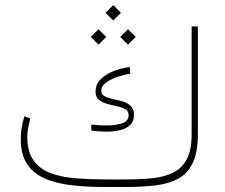

<svg xmlns="http://www.w3.org/2000/svg" viewBox="-20 -749 901 769"><path d="M402.8 -30.3H480Q538.6 -30.3 587.4 -34.9Q636.2 -39.6 672.1 -56.9Q708 -74.2 727.8 -110.8Q747.6 -147.5 747.6 -211.4V-643.1H772.5V-212.9Q772.5 -140.6 752.7 -97.9Q732.9 -55.2 695.1 -34.2Q657.2 -13.2 603 -6.6Q548.8 0 480 0H402.8Q332 0 270.5 -6.6Q209 -13.2 162.4 -32.7Q115.7 -52.2 89.4 -90.6Q63 -128.9 63 -192.9Q63 -237.8 78.1 -283.2L101.1 -274.4Q96.7 -255.9 93 -237.5Q89.4 -219.2 89.4 -201.2Q89.4 -141.1 114.5 -106.4Q139.6 -71.8 183.3 -55.4Q227.1 -39.1 283.7 -34.7Q340.3 -30.3 402.8 -30.3ZM345.7 -250Q358.4 -249 374.8 -247.8Q391.1 -246.6 407.7 -246.6Q440.4 -246.6 467.8 -254.6Q495.1 -262.7 495.1 -288.1Q495.1 -304.2 481.7 -311.8Q468.3 -319.3 448.5 -323.5Q428.7 -327.6 408.9 -333Q389.2 -338.4 376 -349.4Q362.8 -360.4 362.8 -381.8Q362.8 -413.1 385.3 -433.8Q407.7 -454.6 439.7 -466.1Q471.7 -477.5 500 -480.5L501.5 -453.1Q481.4 -451.2 454.1 -442.4Q426.8 -433.6 406.2 -419.2Q385.7 -404.8 385.7 -385.3Q385.7 -371.1 398.2 -364Q410.6 -356.9 429 -353Q447.3 -349.1 466.3 -344.2Q485.4 -339.4 499 -328.6Q506.8 -322.3 511.7 -312.7Q516.6 -303.2 516.6 -290Q516.6 -262.7 501 -248Q485.4 -233.4 460 -227.5Q434.6 -221.7 406.2 -221.7Q376 -221.7 345.7 -226.1ZM433.6 -728.5 464.4 -697.8 433.6 -667 402.8 -697.8ZM492.7 -631.8 523.4 -601.1 492.7 -570.3 461.4 -601.1ZM374.5 -631.8 405.8 -601.1 374.5 -570.3 343.8 -601.1Z"/></svg>

Font: Vazirmatn FD NL Thin
Style: Regular
Weight: 100
Designer: Saber Rastikerdar
Foundry: Saber Rastikerdar
Version: Version 33.003